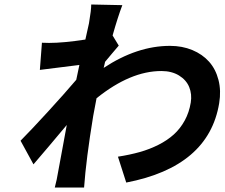

<svg xmlns="http://www.w3.org/2000/svg" viewBox="-20 -791 999 854"><path d="M480.8 -633.2 508.2 -588.1Q500 -579.2 478 -552.6Q456 -525.9 447.4 -516Q446.4 -511.7 444.4 -502.7Q442.5 -493.6 441.1 -489Q589.5 -587 736.2 -587Q790.5 -587 835.4 -568.4Q880.3 -549.7 909.8 -516.7Q939.3 -483.7 951.7 -435.7Q964.1 -387.8 954.9 -332Q908.4 -49.7 541.5 21L504.6 -94.1Q557.5 -102.3 601.6 -114.7Q645.6 -127.1 685 -147Q724.4 -166.9 753.2 -193Q782 -219.1 801.7 -255.1Q821.4 -291.2 828.5 -334.9Q834.5 -371.8 821.6 -403.6Q808.6 -435.4 776.1 -455.3Q743.6 -475.1 697.8 -475.1Q560 -475.1 409.4 -354Q399.1 -302.6 394.5 -274.9Q362.9 -82.4 354 43H223.7Q233.3 7.1 238.6 -27Q246.1 -64.6 257.8 -130.7Q269.5 -196.7 277 -235.1Q192.8 -134.2 128.9 -60L71.4 -165.1Q119.3 -213.4 193.9 -294.9Q268.5 -376.4 319.2 -436.1L333.1 -502.1Q309.7 -498.9 247 -491.3Q184.3 -483.7 157.3 -480.1L166.5 -600.9Q172.2 -600.9 182.7 -600.5Q193.2 -600.1 198.2 -600.1Q262.4 -600.1 359.7 -615.1Q375.7 -686.1 375.7 -687.1Q386 -747.2 385.7 -771L524.1 -768.1Q504.3 -716.3 480.8 -633.2Z"/></svg>

Font: Karasuma Gothic
Style: Bold Italic
Weight: 700
Italic angle: 9.39998°
Designer: Rasmus Andersson / Ryoko Nishizuka
Foundry: Genbu
Version: Version 1.00